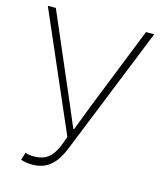

<svg xmlns="http://www.w3.org/2000/svg" viewBox="-111 -807 754 901"><g transform="rotate(15 266.0 -356.5)"><path d="M131 13C207 13 247 -32 277 -107L526 -726H486L324 -319L278 -199H274L223 -319L48 -726H9L257 -155L238 -104C213 -50 185 -26 126 -26C111 -26 98 -28 87 -33L75 4C94 11 107 13 131 13Z"/></g></svg>

Font: Harano Aji Gothic KR ExtraLight
Style: Regular
Weight: 250
Foundry: Masamichi Hosoda
Version: HaranoAjiGothicKR-ExtraLight version 20220220;ttx 4.29.1